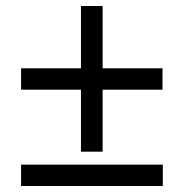

<svg xmlns="http://www.w3.org/2000/svg" viewBox="-20 -618 612 638"><path d="M321 -391H520V-320H321V-114H249V-320H50V-391H249V-598H321ZM50 0V-71H521V0Z"/></svg>

Font: RS Noto Sans
Style: Regular
Weight: 400
Designer: Monotype Design Team
Foundry: Monotype Imaging Inc.
Version: Version 3.10